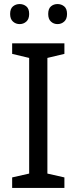

<svg xmlns="http://www.w3.org/2000/svg" viewBox="-20 -928 379 948"><path d="M298 0H40V-52L124 -71V-642L40 -662V-714H298V-662L214 -642V-71L298 -52ZM30 -859Q30 -885 44 -896.5Q58 -908 77 -908Q96 -908 110 -896.5Q124 -885 124 -859Q124 -834 110 -821.5Q96 -809 77 -809Q58 -809 44 -821.5Q30 -834 30 -859ZM218 -859Q218 -885 231.5 -896.5Q245 -908 264 -908Q283 -908 297 -896.5Q311 -885 311 -859Q311 -834 297 -821.5Q283 -809 264 -809Q245 -809 231.5 -821.5Q218 -834 218 -859Z"/></svg>

Font: Noto Sans Yi
Style: Regular
Weight: 400
Designer: Monotype Design Team
Foundry: Monotype Imaging Inc.
Version: Version 2.002; ttfautohint (v1.8.4.7-5d5b)